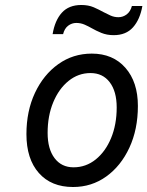

<svg xmlns="http://www.w3.org/2000/svg" viewBox="-20 -738 591 770"><path d="M273 12Q185.5 12 135.8 -44.2Q86 -100.5 86 -200Q86 -292.5 120.2 -365.5Q154.5 -438.5 213.8 -480.8Q273 -523 348 -523Q433 -523 483 -466Q533 -409 533 -313Q533 -219.5 499 -146Q465 -72.5 406.2 -30.2Q347.5 12 273 12ZM275 -67Q324.5 -67 363.8 -98.5Q403 -130 425.5 -184.2Q448 -238.5 448 -307Q448 -371.5 420 -408.2Q392 -445 343 -445Q294 -445 255 -413.5Q216 -382 193.5 -327.8Q171 -273.5 171 -205Q171 -140.5 198.8 -103.8Q226.5 -67 275 -67ZM436 -597Q408.5 -597 386.2 -606.2Q364 -615.5 348.5 -624.5Q335.5 -632 319.8 -639Q304 -646 286 -646Q268 -646 253.2 -634.8Q238.5 -623.5 233 -601H191Q200 -656 228 -687Q256 -718 306 -718Q334.5 -718 355.8 -708.8Q377 -699.5 395 -689.5Q408 -682.5 423 -675.8Q438 -669 455 -669Q473 -669 488 -680.2Q503 -691.5 509 -714H551Q541.5 -660 513.5 -628.5Q485.5 -597 436 -597Z"/></svg>

Font: Overpass
Style: Italic
Weight: 400
Italic angle: -10°
Designer: Delve Withrington, Dave Bailey, Thomas Jockin
Foundry: Delve Fonts LLC
Version: Version 4.000